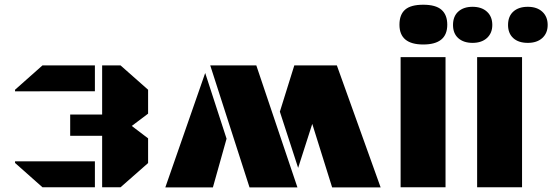

<svg xmlns="http://www.w3.org/2000/svg" viewBox="-20 -796 2348 816"><path d="M492.2 -518.1 609.4 -414.6V-313L540 -260.7L609.4 -208V-103L492.2 0H414.1V-218.8H278.3V-309.1H414.1V-518.1ZM43.9 -407.7V-414.6L160.6 -518.1H383.3V-408.2H238.8ZM383.3 -110.4V0H160.6L43.9 -103.5V-110.4Z M1597.7 0.5H1391.6L1307.1 -269.5L1247.1 -82.5L1169.4 -321.3L1231 -518.6L1231.4 -518.1H1411.6ZM1244.1 0.5H1040.5L873.5 -518.1H1069.3ZM852.1 -485.8 942.9 -206.5 884.8 0.5H682.6Z M1873.5 0H1682.6V-553.2H1873.5ZM1677.7 -690.9Q1677.7 -733.9 1701.7 -754.9Q1725.6 -775.9 1778.8 -775.9Q1832 -775.9 1856.4 -754.4Q1880.9 -732.9 1880.9 -690.9Q1880.9 -606.9 1778.8 -606.9Q1677.7 -606.9 1677.7 -690.9Z M2198.7 0H2007.8V-553.2H2198.7ZM1905.3 -689.9Q1905.3 -726.6 1927.7 -746.8Q1950.2 -767.1 1988.3 -767.1Q2026.9 -767.1 2049.6 -746.3Q2072.3 -725.6 2072.3 -689.9Q2072.3 -655.3 2049.6 -634.5Q2026.9 -613.8 1988.3 -613.8Q1950.2 -613.8 1927.7 -633.8Q1905.3 -653.8 1905.3 -689.9ZM2139.2 -689.9Q2139.2 -726.6 2161.6 -746.8Q2184.1 -767.1 2223.1 -767.1Q2262.2 -767.1 2284.9 -746.1Q2307.6 -725.1 2307.6 -689.9Q2307.6 -655.3 2284.9 -634.5Q2262.2 -613.8 2223.1 -613.8Q2183.6 -613.8 2161.4 -634Q2139.2 -654.3 2139.2 -689.9Z"/></svg>

Font: Black Ops One [rus by aLiNcE]
Style: Regular
Weight: 400
Designer: James Grieshaber
Foundry: James Grieshaber
Version: Version 1.002;May 25, 2024;FontCreator 13.0.0.2680 64-bit